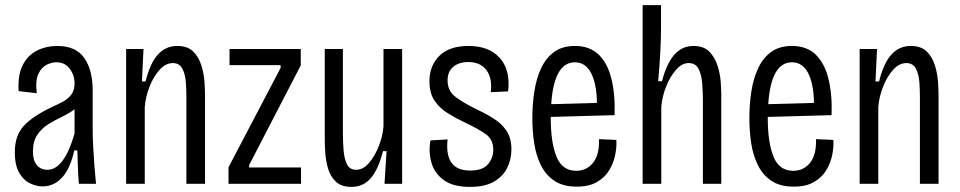

<svg xmlns="http://www.w3.org/2000/svg" viewBox="-20 -720 3759 752"><path d="M147 10Q122 10 96.5 -2.5Q71 -15 54.5 -44.5Q38 -74 38 -124Q38 -190 74 -228Q110 -266 180 -299Q204 -310 225 -321Q246 -332 259 -349Q272 -366 272 -394Q272 -425 253.5 -450.5Q235 -476 200 -476Q183 -476 163 -466.5Q143 -457 130.5 -431Q118 -405 124 -355L53 -363Q49 -426 69 -465Q89 -504 125 -522Q161 -540 205 -540Q277 -540 310 -493Q343 -446 343 -365V-209Q343 -182 345 -144.5Q347 -107 350 -68.5Q353 -30 356 0H289Q286 -31 285 -65.5Q284 -100 283 -131H271Q255 -59 223 -24.5Q191 10 147 10ZM166 -55Q231 -55 272 -197V-292Q251 -276 223.5 -263Q196 -250 170 -234Q144 -218 126.5 -192.5Q109 -167 109 -127Q109 -91 124.5 -73Q140 -55 166 -55Z M474 0V-528H542L536 -401H550Q568 -473 598.5 -506.5Q629 -540 674 -540Q715 -540 737 -518Q759 -496 769 -463Q779 -430 781 -397.5Q783 -365 783 -345V0H710V-341Q710 -366 708 -397Q706 -428 694.5 -450.5Q683 -473 657 -473Q629 -473 605 -446.5Q581 -420 565.5 -380Q550 -340 547 -301V0Z M875 0V-65L1079 -454V-465H879V-528H1158V-464L956 -74V-64H1159V0Z M1356 12Q1317 12 1295.5 -8.5Q1274 -29 1265 -59.5Q1256 -90 1254 -121Q1252 -152 1252 -173V-528H1323V-199Q1323 -167 1325.5 -133.5Q1328 -100 1338.5 -77.5Q1349 -55 1375 -55Q1402 -55 1425 -81.5Q1448 -108 1463.5 -147.5Q1479 -187 1482 -225V-528H1555V0H1486L1494 -128H1480Q1462 -57 1432.5 -22.5Q1403 12 1356 12Z M1821 12Q1754 12 1717.5 -15Q1681 -42 1669.5 -84Q1658 -126 1666 -170L1733 -174Q1720 -52 1821 -52Q1870 -52 1891 -76.5Q1912 -101 1912 -133Q1912 -173 1884 -193.5Q1856 -214 1805 -238Q1767 -256 1734.5 -276Q1702 -296 1682 -325.5Q1662 -355 1662 -402Q1662 -463 1701 -501.5Q1740 -540 1815 -540Q1896 -540 1938 -492.5Q1980 -445 1970 -362L1902 -359Q1909 -413 1885.5 -445Q1862 -477 1814 -477Q1778 -477 1755.5 -458.5Q1733 -440 1733 -405Q1733 -364 1763.5 -341Q1794 -318 1840 -295Q1881 -276 1913 -256Q1945 -236 1964 -207.5Q1983 -179 1983 -134Q1983 -97 1967 -63.5Q1951 -30 1915.5 -9Q1880 12 1821 12Z M2239 11Q2185 11 2151 -12Q2117 -35 2098 -74Q2079 -113 2072 -160.5Q2065 -208 2065 -257Q2065 -312 2073 -363Q2081 -414 2100 -454Q2119 -494 2151 -517Q2183 -540 2232 -540Q2290 -540 2325 -506Q2360 -472 2375 -410.5Q2390 -349 2387 -269L2137 -262V-260Q2137 -162 2159.5 -106.5Q2182 -51 2237 -51Q2277 -51 2302.5 -82Q2328 -113 2326 -175L2394 -172Q2396 -145 2389.5 -113Q2383 -81 2366 -53Q2349 -25 2318 -7Q2287 11 2239 11ZM2232 -476Q2190 -476 2167 -434Q2144 -392 2139 -312L2318 -317Q2317 -392 2295 -434Q2273 -476 2232 -476Z M2497 0V-700H2569V-610Q2569 -565 2566 -512.5Q2563 -460 2558 -402H2573Q2590 -469 2620 -504.5Q2650 -540 2696 -540Q2737 -540 2759 -517Q2781 -494 2791 -461Q2801 -428 2803 -396.5Q2805 -365 2805 -349V0H2733V-324Q2733 -357 2730.5 -391.5Q2728 -426 2716.5 -449.5Q2705 -473 2677 -473Q2651 -473 2628 -447Q2605 -421 2589 -381Q2573 -341 2570 -300V0Z M3089 11Q3035 11 3001 -12Q2967 -35 2948 -74Q2929 -113 2922 -160.5Q2915 -208 2915 -257Q2915 -312 2923 -363Q2931 -414 2950 -454Q2969 -494 3001 -517Q3033 -540 3082 -540Q3140 -540 3175 -506Q3210 -472 3225 -410.5Q3240 -349 3237 -269L2987 -262V-260Q2987 -162 3009.5 -106.5Q3032 -51 3087 -51Q3127 -51 3152.5 -82Q3178 -113 3176 -175L3244 -172Q3246 -145 3239.5 -113Q3233 -81 3216 -53Q3199 -25 3168 -7Q3137 11 3089 11ZM3082 -476Q3040 -476 3017 -434Q2994 -392 2989 -312L3168 -317Q3167 -392 3145 -434Q3123 -476 3082 -476Z M3347 0V-528H3415L3409 -401H3423Q3441 -473 3471.5 -506.5Q3502 -540 3547 -540Q3588 -540 3610 -518Q3632 -496 3642 -463Q3652 -430 3654 -397.5Q3656 -365 3656 -345V0H3583V-341Q3583 -366 3581 -397Q3579 -428 3567.5 -450.5Q3556 -473 3530 -473Q3502 -473 3478 -446.5Q3454 -420 3438.5 -380Q3423 -340 3420 -301V0Z"/></svg>

Font: Bricolage Grotesque 10pt Condensed Light
Style: Regular
Weight: 300
Width: 3
Designer: Mathieu Triay
Foundry: Atelier Triay
Version: Version 1.000; ttfautohint (v1.8.4.7-5d5b);gftools[0.9.32]